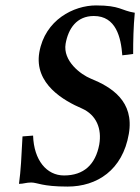

<svg xmlns="http://www.w3.org/2000/svg" viewBox="-20 -678 517 708"><path d="M477 -631C426 -639 424 -658 334 -658C252 -658 146 -605 125 -485C105 -368 217 -306 282 -278C336 -254 356 -203 346 -145C332 -71 289 -31 216 -31C152 -31 105 -87 102 -178L63 -175C59 -99 57 -51 50 0C67 0 76 -5 95 -5C118 -5 135 10 229 10C338 10 432 -51 455 -184C476 -305 390.7 -357.3 315 -388C278 -403 211 -453 222 -517C232 -573 263 -619 326 -619C408 -619 426 -540 431 -474L471 -479C471 -528 472 -578 477 -631Z"/></svg>

Font: Linux Libertine O
Style: Bold Italic
Weight: 700
Italic angle: -11.5°
Designer: Philipp H. Poll
Foundry: Philipp H. Poll
Version: Version 4.1.0